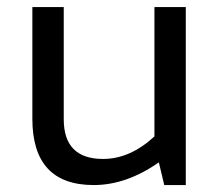

<svg xmlns="http://www.w3.org/2000/svg" viewBox="-20 -533 628 553"><path d="M515.1 -512.7V0H453.1L437.5 -65.4Q344.2 0 250 0Q73.2 0 73.2 -190.9V-512.7H163.6V-189.5Q163.6 -75.2 276.9 -75.2Q354.5 -75.2 424.8 -140.1V-512.7Z"/></svg>

Font: Voltera
Style: Regular
Weight: 400
Designer: Bernd Montag
Version: Version 1.301